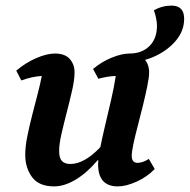

<svg xmlns="http://www.w3.org/2000/svg" viewBox="-20 -653 677 685"><path d="M173 12Q119 12 94.5 -21Q70 -54 70 -101Q70 -130 77.5 -167Q85 -204 95 -243Q105 -282 114.5 -318.5Q124 -355 129 -382Q112 -381 93.5 -377Q75 -373 56 -366L38 -401Q71 -429 109 -445.5Q147 -462 176 -462Q212 -462 229 -442.5Q246 -423 246 -395Q246 -369 237.5 -331.5Q229 -294 218.5 -253.5Q208 -213 199.5 -176Q191 -139 191 -115Q191 -89 201 -78.5Q211 -68 231 -68Q281 -68 338 -128Q345 -163 355.5 -207.5Q366 -252 376.5 -297Q387 -342 393 -382Q364 -381 331 -372L312 -407Q343 -433 379 -447.5Q415 -462 442 -462Q478 -462 495 -442.5Q512 -423 512 -395Q512 -377 505.5 -345.5Q499 -314 490 -277Q481 -240 471.5 -204Q462 -168 456 -139.5Q450 -111 450 -97Q450 -72 471 -72Q489 -72 511 -86L532 -50Q505 -22 467.5 -5Q430 12 400 12Q330 12 330 -67Q330 -73 331 -81H328Q291 -37 250.5 -12.5Q210 12 173 12ZM437 -431 442 -462Q486 -462 513 -488.5Q540 -515 540 -561Q540 -573 537 -588Q534 -603 529 -616Q558 -633 592 -633Q637 -633 637 -586Q637 -543 607.5 -508Q578 -473 532 -452Q486 -431 437 -431Z"/></svg>

Font: Petrona
Style: Bold Italic
Weight: 700
Italic angle: -9°
Designer: Ringo R. Seeber
Foundry: Ringo R. Seeber
Version: Version 2.001; ttfautohint (v1.8.3)